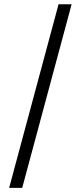

<svg xmlns="http://www.w3.org/2000/svg" viewBox="-20 -782 383 911"><path d="M319.8 -761.7 85.4 109.4H23.4L257.8 -761.7Z"/></svg>

Font: Inter 16pt Light
Style: Regular
Weight: 300
Version: Version 4.001;git-66647c0bb